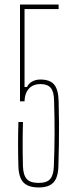

<svg xmlns="http://www.w3.org/2000/svg" viewBox="-20 -820 340 845"><path d="M151 5Q104.5 5 83.5 -16.8Q62.5 -38.5 61 -88Q59.5 -137 59.5 -185.8Q59.5 -234.5 61 -283H81Q80 -250.5 79.8 -218Q79.5 -185.5 79.8 -153Q80 -120.5 81 -88Q82.5 -49 98 -32Q113.5 -15 150 -15Q186 -15 200.8 -32Q215.5 -49 217 -88Q220 -162.5 220.2 -229.8Q220.5 -297 218 -377Q217.5 -416 203.5 -433Q189.5 -450 158 -450Q136 -450 120.5 -440.8Q105 -431.5 96.8 -414.5Q88.5 -397.5 88 -374H68V-800H238V-780H88V-437H99Q105 -451.5 120.8 -460.8Q136.5 -470 158 -470Q199.5 -470 218 -448.2Q236.5 -426.5 238 -377Q239.5 -322.5 239.8 -275.2Q240 -228 239.2 -182.5Q238.5 -137 237 -88Q236 -55 226.8 -34.5Q217.5 -14 198.8 -4.5Q180 5 151 5Z"/></svg>

Font: Big Shoulders Display SC Thin
Style: Regular
Weight: 100
Designer: Patric King
Foundry: XO Type Co
Version: Version 2.002